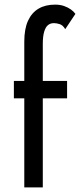

<svg xmlns="http://www.w3.org/2000/svg" viewBox="-20 -810 346 830"><path d="M270 -460V-385H165V0H85V-385H40V-460H85V-630Q85 -685 101 -720Q117 -755 146.5 -772.5Q176 -790 218 -790Q240 -790 257 -784Q274 -778 286.5 -769Q299 -760 306 -750L262 -684Q252 -701 238.5 -705.5Q225 -710 213 -710Q198 -710 187.5 -701.5Q177 -693 171 -673Q165 -653 165 -620V-460Z"/></svg>

Font: Jost
Style: Regular
Weight: 400
Version: Version 3.710